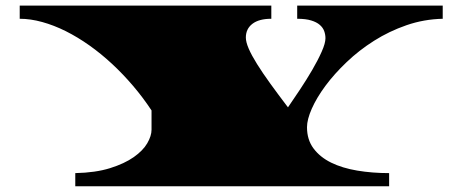

<svg xmlns="http://www.w3.org/2000/svg" viewBox="-20 -650 1592 670"><path d="M242.7 -45.9Q313.5 -47.4 364 -63.2Q414.6 -79.1 446.8 -101.8Q479 -124.5 493.9 -150.1Q508.8 -175.8 508.8 -197.3V-264.6Q479.5 -309.1 444.6 -350.1Q409.7 -391.1 371.3 -426.8Q333 -462.4 292 -491.5Q251 -520.5 209.5 -541.3Q168 -562 127.2 -573.2Q86.4 -584.5 48.8 -584.5V-630.4H926.8V-584.5Q883.8 -584.5 860.8 -566.9Q837.9 -549.3 837.9 -519Q837.9 -503.4 847.9 -480.2Q857.9 -457 877 -426.5Q896 -396 923.3 -358.2Q950.7 -320.3 984.9 -275.4Q1003.9 -303.2 1026.9 -337.6Q1049.8 -372.1 1069.6 -406Q1089.4 -439.9 1102.5 -469.5Q1115.7 -499 1115.7 -516.6Q1115.7 -529.3 1111.3 -541.5Q1106.9 -553.7 1095.9 -563.2Q1085 -572.8 1065.9 -578.6Q1046.9 -584.5 1017.1 -584.5V-630.4H1524.9V-584.5Q1459 -583 1398.4 -562Q1337.9 -541 1285.4 -507.8Q1232.9 -474.6 1189.7 -433.3Q1146.5 -392.1 1115.7 -350.6Q1085 -309.1 1068.1 -271Q1051.3 -232.9 1051.3 -206.1Q1051.3 -162.6 1074 -132.1Q1096.7 -101.6 1135.5 -82.5Q1174.3 -63.5 1226.6 -54.7Q1278.8 -45.9 1337.9 -45.9V0H242.7Z"/></svg>

Font: Asset
Style: Regular
Weight: 400
Designer: Riccardo De Franceschi
Foundry: Sorkin Type Co.
Version: Version 1.001